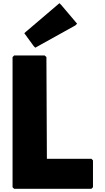

<svg xmlns="http://www.w3.org/2000/svg" viewBox="-20 -1181 663 1208"><path d="M261 -832H69L59 -822V-3L69 7H555L565 -3V-172L555 -182H275L272 -822ZM133 -972 192 -891 202 -881 454 -1021 465 -1032 365 -1150 354 -1161 144 -982Z"/></svg>

Font: Hussar Woodtype
Style: Ultra
Weight: 900
Foundry: Cannot Into Space Fonts
Version: Version 1.07